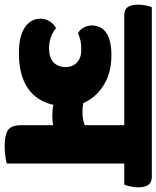

<svg xmlns="http://www.w3.org/2000/svg" viewBox="16 -716 670 822"><g transform="rotate(90 351.0 -305.0)"><path d="M697 -620Q721 -620 731.5 -605Q742 -590 742 -561Q742 -548 738.5 -529.5Q735 -511 730 -502H640V1Q632 4 608 7Q584 10 564 10Q520 10 498 -3.5Q476 -17 476 -62V-197Q456 -194 438 -194Q424 -194 412 -195Q400 -196 389 -199Q373 -127 317.5 -89Q262 -51 168 -51Q127 -51 99 -58.5Q71 -66 53.5 -79Q36 -92 28 -108.5Q20 -125 20 -142Q20 -165 32 -183.5Q44 -202 61 -210Q76 -196 99 -188Q122 -180 145 -180Q187 -180 207 -199Q227 -218 227 -252Q227 -281 207.5 -299.5Q188 -318 153 -318Q129 -318 114 -314.5Q99 -311 82 -304Q68 -311 58.5 -328Q49 -345 49 -362Q49 -405 82 -426Q115 -447 176 -447Q253 -447 306 -413Q359 -379 381 -327Q397 -323 419 -323Q435 -323 449.5 -325.5Q464 -328 476 -333V-502H5Q-20 -502 -30 -517.5Q-40 -533 -40 -563Q-40 -575 -37 -593Q-34 -611 -29 -620Z"/></g></svg>

Font: Baloo
Style: Regular
Weight: 400
Designer: Sarang Kulkarni and Ek Type
Foundry: Ek Type
Version: Version 1.100;PS 1.000;hotconv 1.0.88;makeotf.lib2.5.647800;